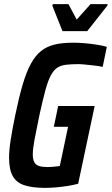

<svg xmlns="http://www.w3.org/2000/svg" viewBox="-20 -903 542 931"><path d="M199 8Q138 8 99 -4.5Q60 -17 42 -49Q24 -81 24 -138Q24 -175 32 -226Q40 -277 54 -345Q72 -432 90 -493Q108 -554 129.5 -593.5Q151 -633 179 -655.5Q207 -678 245 -687Q283 -696 335 -696Q361 -696 390.5 -693.5Q420 -691 448.5 -686.5Q477 -682 498 -676L478 -579Q457 -583 434.5 -585.5Q412 -588 392.5 -590Q373 -592 360 -592Q325 -592 300 -589Q275 -586 257.5 -574.5Q240 -563 226 -536.5Q212 -510 199.5 -463.5Q187 -417 171 -344Q156 -272 147.5 -226.5Q139 -181 139 -154Q139 -129 147 -115.5Q155 -102 171 -97.5Q187 -93 212 -93Q223 -93 233.5 -94Q244 -95 253.5 -96Q263 -97 270 -98L310 -288H241L262 -389H439L359 -12Q337 -6 309 -1.5Q281 3 252.5 5.5Q224 8 199 8ZM283 -752 234 -875 236 -883H312L352 -808L419 -883H502L500 -875L403 -752Z"/></svg>

Font: Saira Condensed SemiBold
Style: Italic
Weight: 600
Width: 3
Italic angle: -12°
Designer: Hector Gatti with collaboration of the Omnibus-Type team
Foundry: Omnibus-Type
Version: Version 1.101